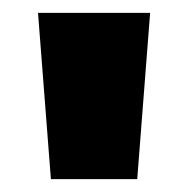

<svg xmlns="http://www.w3.org/2000/svg" viewBox="-20 -734 292 298"><path d="M213 -714H39L59 -456H193Z"/></svg>

Font: Noto Sans Armenian ExtraCondensed Black
Style: Regular
Weight: 900
Width: 2
Designer: Monotype Design Team
Foundry: Monotype Imaging Inc.
Version: Version 2.008